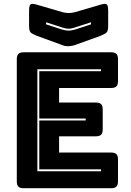

<svg xmlns="http://www.w3.org/2000/svg" viewBox="-20 -997 694 1017"><path d="M569 0H105Q86 0 77.5 -8.5Q69 -17 69 -36V-684Q69 -703 77.5 -711.5Q86 -720 105 -720H569Q588 -720 596.5 -711.5Q605 -703 605 -684V-567Q605 -548 596.5 -539.5Q588 -531 569 -531H293V-454H488Q507 -454 515.5 -445.5Q524 -437 524 -418V-311Q524 -292 515.5 -283.5Q507 -275 488 -275H293V-189H569Q588 -189 596.5 -180.5Q605 -172 605 -153V-36Q605 -17 596.5 -8.5Q588 0 569 0ZM515 -100H188V-359H434V-369H188V-620H515V-630H178V-90H515ZM375 -932 512 -972Q537 -980 545 -974Q553 -968 553 -941V-860Q553 -833 544.5 -825Q536 -817 512 -807L384 -761Q375 -757 364.5 -755Q354 -753 345 -752Q336 -752 328 -753Q320 -754 313 -757L176 -807Q151 -817 142.5 -825Q134 -833 134 -860V-941Q134 -968 142 -974Q150 -980 176 -972L313 -932Q330 -928 344 -928Q358 -928 375 -932ZM224 -879V-868L307 -841Q316 -839 324 -837Q332 -835 343 -835Q354 -835 362 -837Q370 -839 379 -841L462 -868V-879L375 -851Q368 -849 360.5 -847Q353 -845 343 -845Q333 -845 325.5 -847Q318 -849 311 -851Z"/></svg>

Font: Bungee Inline
Style: Regular
Weight: 400
Version: Version 1.000;PS 1.0;hotconv 1.0.72;makeotf.lib2.5.5900